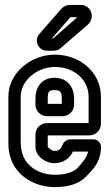

<svg xmlns="http://www.w3.org/2000/svg" viewBox="-20 -729 445 780"><path d="M124 -182V-133C124 -92 168 -66 200 -66C238 -66 264 -87 276 -113H338C336 -106 334 -101 331 -94C326 -84 314 -66 293 -45C277 -30 248 -19 202 -19C134 -19 78 -59 68 -117C65 -129 64 -142 64 -155V-336C64 -401 130 -457 203 -457C281 -457 340 -405 340 -336V-229H171C145 -229 124 -208 124 -182ZM390 -226V-336C390 -437 303 -507 203 -507C108 -507 14 -435 14 -336V-155C14 -140 14 -125 18 -107C34 -21 115 31 202 31C254 31 297 20 327 -9C350 -32 368 -52 377 -72C385 -89 390 -107 390 -127V-133C390 -149 376 -163 360 -163H269C251 -163 238 -154 231 -134C227 -125 221 -116 200 -116C189 -116 175 -130 174 -133V-179H343C369 -179 390 -200 390 -226ZM171 -257H234C260 -257 281 -278 281 -304V-329C281 -371 257 -413 202 -413C144 -413 124 -368 124 -329V-304C124 -278 145 -257 171 -257ZM202 -363C225 -363 231 -355 231 -329V-307H174V-329C174 -356 178 -363 202 -363ZM191 -573 265 -658C266 -658 266 -659 266 -659H294L196 -573H195ZM171 -523H197C209 -523 217 -525 227 -534L338 -630C358 -649 357 -679 340 -696C332 -704 321 -709 308 -709H264C250 -709 238 -703 228 -692L140 -591C124 -574 127 -546 145 -532C152 -526 161 -523 171 -523Z"/></svg>

Font: DIN Rundschrift
Style: MittelKont
Weight: 400
Version: Version 1.027